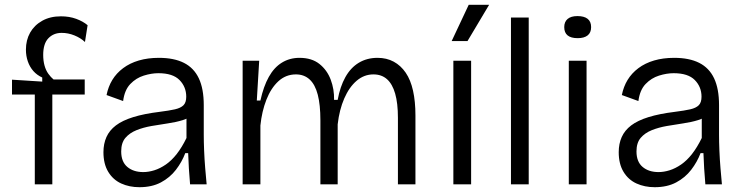

<svg xmlns="http://www.w3.org/2000/svg" viewBox="-20 -768 3095 800"><path d="M125 0V-374H30V-436L156 -428V-445Q134 -455 119 -472Q104 -489 96 -512Q88 -535 88 -561Q88 -601 105.5 -632Q123 -663 156 -681.5Q189 -700 234 -700Q269 -700 297.5 -689.5Q326 -679 345 -663L334 -593Q316 -610 290 -620.5Q264 -631 237 -631Q203 -631 181.5 -608.5Q160 -586 160 -539Q160 -515 165.5 -495Q171 -475 181.5 -460.5Q192 -446 203 -437H333V-374H198V0Z M561 12Q519 12 485 -3.5Q451 -19 431 -52Q411 -85 411 -134Q411 -169 423.5 -197Q436 -225 463 -245.5Q490 -266 535 -280Q580 -294 645 -302Q685 -307 709 -312.5Q733 -318 744.5 -329.5Q756 -341 756 -365Q756 -406 728 -434.5Q700 -463 640 -463Q611 -463 579 -453Q547 -443 523 -418Q499 -393 493 -347L424 -372Q431 -407 448 -435Q465 -463 493 -484Q521 -505 558.5 -516Q596 -527 642 -527Q705 -527 746.5 -506Q788 -485 808.5 -441.5Q829 -398 829 -330V-207Q829 -177 830.5 -140.5Q832 -104 835 -67.5Q838 -31 841 0H772Q769 -34 767 -66Q765 -98 764 -130H752Q738 -93 713 -60.5Q688 -28 650.5 -8Q613 12 561 12ZM577 -51Q599 -51 623 -58.5Q647 -66 671 -82.5Q695 -99 716.5 -126.5Q738 -154 757 -193V-298L785 -293Q769 -276 741.5 -267.5Q714 -259 680 -254Q646 -249 611.5 -243Q577 -237 548.5 -225.5Q520 -214 502.5 -193.5Q485 -173 485 -137Q485 -94 510.5 -72.5Q536 -51 577 -51Z M991 0V-315V-515H1060L1050 -349H1065Q1078 -408 1100 -447.5Q1122 -487 1154.5 -507Q1187 -527 1228 -527Q1279 -527 1311 -501.5Q1343 -476 1358 -436Q1373 -396 1372 -352H1387Q1397 -407 1419 -446.5Q1441 -486 1475 -506.5Q1509 -527 1553 -527Q1591 -527 1620.5 -511Q1650 -495 1670.5 -465Q1691 -435 1701 -390Q1711 -345 1711 -287V0H1638V-277Q1638 -338 1626.5 -378Q1615 -418 1592.5 -438Q1570 -458 1536 -458Q1497 -458 1466 -431.5Q1435 -405 1414.5 -358Q1394 -311 1387 -250V0H1315V-267Q1315 -331 1304 -373.5Q1293 -416 1270 -437Q1247 -458 1213 -458Q1171 -458 1140 -429.5Q1109 -401 1090 -352.5Q1071 -304 1065 -245V0Z M1869 0V-515H1943V0ZM1928 -597H1862L1933 -748H2018Z M2109 0V-695H2183V0Z M2350 0V-515H2424V0ZM2387 -609Q2359 -609 2345 -620.5Q2331 -632 2331 -655Q2331 -677 2345 -689Q2359 -701 2386 -701Q2414 -701 2428.5 -689.5Q2443 -678 2443 -655Q2443 -632 2428.5 -620.5Q2414 -609 2387 -609Z M2708 12Q2666 12 2632 -3.5Q2598 -19 2578 -52Q2558 -85 2558 -134Q2558 -169 2570.5 -197Q2583 -225 2610 -245.5Q2637 -266 2682 -280Q2727 -294 2792 -302Q2832 -307 2856 -312.5Q2880 -318 2891.5 -329.5Q2903 -341 2903 -365Q2903 -406 2875 -434.5Q2847 -463 2787 -463Q2758 -463 2726 -453Q2694 -443 2670 -418Q2646 -393 2640 -347L2571 -372Q2578 -407 2595 -435Q2612 -463 2640 -484Q2668 -505 2705.5 -516Q2743 -527 2789 -527Q2852 -527 2893.5 -506Q2935 -485 2955.5 -441.5Q2976 -398 2976 -330V-207Q2976 -177 2977.5 -140.5Q2979 -104 2982 -67.5Q2985 -31 2988 0H2919Q2916 -34 2914 -66Q2912 -98 2911 -130H2899Q2885 -93 2860 -60.5Q2835 -28 2797.5 -8Q2760 12 2708 12ZM2724 -51Q2746 -51 2770 -58.5Q2794 -66 2818 -82.5Q2842 -99 2863.5 -126.5Q2885 -154 2904 -193V-298L2932 -293Q2916 -276 2888.5 -267.5Q2861 -259 2827 -254Q2793 -249 2758.5 -243Q2724 -237 2695.5 -225.5Q2667 -214 2649.5 -193.5Q2632 -173 2632 -137Q2632 -94 2657.5 -72.5Q2683 -51 2724 -51Z"/></svg>

Font: Bricolage Grotesque 96pt ExtraBold Light
Style: Regular
Weight: 300
Version: Version 1.001;gftools[0.9.33.dev8+g029e19f]